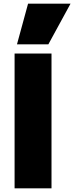

<svg xmlns="http://www.w3.org/2000/svg" viewBox="-20 -1020 402 1040"><path d="M59 0V-730H259V0ZM242 -780H72L132 -1000H362Z"/></svg>

Font: M PLUS 2 Black
Style: Regular
Weight: 900
Designer: Coji Morishita
Foundry: UNDERFOREST DESIGN
Version: Version 1.001